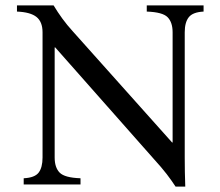

<svg xmlns="http://www.w3.org/2000/svg" viewBox="-20 -685 818 713"><path d="M632 8Q617 -15 599 -38.5Q581 -62 550 -96L185 -509H183V-100Q183 -63 201.5 -44Q220 -25 279 -23V0H68V-23Q109 -25 123.5 -44Q138 -63 138 -100V-565Q138 -604 115.5 -622Q93 -640 43 -642V-665H179Q194 -640 211.5 -616Q229 -592 250 -569L619 -156H621V-565Q621 -602 602.5 -621Q584 -640 525 -642V-665H736V-642Q696 -640 681 -621Q666 -602 666 -565V-100Q666 -72 666.5 -46.5Q667 -21 668 8Z"/></svg>

Font: Bona Nova SC
Style: Regular
Weight: 400
Designer: Mateusz Machalski
Foundry: Capitalics
Version: Version 4.001; ttfautohint (v1.8.4.7-5d5b)